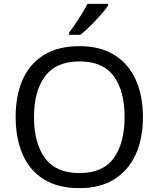

<svg xmlns="http://www.w3.org/2000/svg" viewBox="-20 -964 821 994"><path d="M720 -358Q720 -247 682.5 -164.5Q645 -82 572 -36Q499 10 391 10Q280 10 206.5 -36Q133 -82 97 -165Q61 -248 61 -359Q61 -469 97 -551Q133 -633 206.5 -679Q280 -725 392 -725Q499 -725 572 -679.5Q645 -634 682.5 -551.5Q720 -469 720 -358ZM156 -358Q156 -223 213 -145.5Q270 -68 391 -68Q513 -68 569 -145.5Q625 -223 625 -358Q625 -493 569 -569.5Q513 -646 392 -646Q271 -646 213.5 -569.5Q156 -493 156 -358ZM539 -934Q527 -916 502 -887.5Q477 -859 448.5 -830.5Q420 -802 396 -784H338V-796Q353 -815 370.5 -841Q388 -867 405 -894.5Q422 -922 433 -944H539Z"/></svg>

Font: Noto Sans Meroitic
Style: Regular
Weight: 400
Designer: Monotype Design Team
Foundry: Monotype Imaging Inc.
Version: Version 2.002; ttfautohint (v1.8.4.7-5d5b)